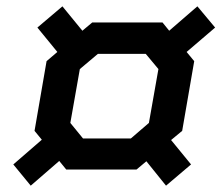

<svg xmlns="http://www.w3.org/2000/svg" viewBox="-20 -636 699 606"><path d="M555 -223 520 -194 583 -117 504 -50 442 -127 411 -101H189L167 -128L77 -50L22 -117L112 -195L89 -223L127 -443L161 -472L98 -549L177 -616L240 -539L271 -565H493L514 -539L603 -616L659 -549L569 -472L593 -443ZM450 -248 480 -418 440 -466H289L232 -418L202 -248L242 -199H393Z"/></svg>

Font: Chakra Petch SemiBold
Style: Italic
Weight: 600
Italic angle: -10°
Designer: Katatrad Aksorn Co.,Ltd.
Foundry: Cadson Demak Co.,Ltd.
Version: Version 1.000; ttfautohint (v1.6)